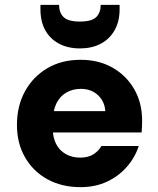

<svg xmlns="http://www.w3.org/2000/svg" viewBox="-20 -761 652 793"><path d="M313 12Q235 12 176 -20.5Q117 -53 83.5 -111Q50 -169 50 -245Q50 -323 83 -383.5Q116 -444 175 -479Q234 -514 313 -514Q388 -514 445 -481.5Q502 -449 534.5 -392.5Q567 -336 567 -262Q567 -252 566.5 -239.5Q566 -227 565 -214H156V-302H415Q412 -343 384 -368.5Q356 -394 314 -394Q281 -394 254.5 -379Q228 -364 213 -334Q198 -304 198 -258V-229Q198 -194 211.5 -167Q225 -140 251 -125Q277 -110 311 -110Q344 -110 365.5 -123.5Q387 -137 399 -158H553Q538 -111 504 -72Q470 -33 421.5 -10.5Q373 12 313 12ZM310 -561Q261 -561 224 -580.5Q187 -600 167 -636Q147 -672 147 -724V-741H224Q224 -709 242.5 -690.5Q261 -672 310 -672Q359 -672 377.5 -690.5Q396 -709 396 -741H474V-723Q474 -672 453 -635.5Q432 -599 395.5 -580Q359 -561 310 -561Z"/></svg>

Font: DM Sans 16pt Black
Style: Regular
Weight: 900
Version: Version 4.004;gftools[0.9.30]